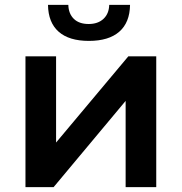

<svg xmlns="http://www.w3.org/2000/svg" viewBox="-20 -764 742 784"><path d="M84 -534H209V-182L504 -534H618V0H493V-352L199 0H84ZM176 -744H259Q260 -708 281.5 -687Q303 -666 342 -666Q380 -666 402.5 -687Q425 -708 426 -744H511Q510 -672 467 -634.5Q424 -597 343 -597Q262 -597 219.5 -634.5Q177 -672 176 -744Z"/></svg>

Font: APTA Sans SemiBold
Style: Bold
Weight: 600
Version: Version 7.200